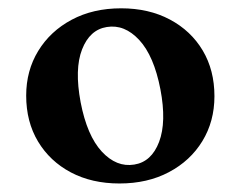

<svg xmlns="http://www.w3.org/2000/svg" viewBox="-20 -732 579 462"><path d="M271.5 -712Q338 -712 388.8 -685Q439.5 -658 467.8 -610.5Q496 -563 496 -500.5Q496 -440 467 -392.5Q438 -345 386.5 -317.8Q335 -290.5 267.5 -290.5Q201 -290.5 150.5 -317.2Q100 -344 71.5 -391.5Q43 -439 43 -502Q43 -562 72 -609.5Q101 -657 152.5 -684.5Q204 -712 271.5 -712ZM303 -336Q344.5 -342.5 362.8 -390.5Q381 -438.5 366 -517Q350.5 -597.5 315 -635.8Q279.5 -674 237 -667Q196 -660.5 177.5 -613.2Q159 -566 174 -486Q189.5 -405.5 225 -367.2Q260.5 -329 303 -336Z"/></svg>

Font: Fraunces 9pt S000 SemiBold
Style: Regular
Weight: 600
Version: Version 1.000; ttfautohint (v1.8.3)